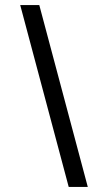

<svg xmlns="http://www.w3.org/2000/svg" viewBox="-20 -740 428 760"><path d="M135.5 -720H60L252 0H327.5Z"/></svg>

Font: Hauora
Style: Regular
Weight: 400
Designer: Mikhail Sharanda
Foundry: WCYS & Co.
Version: Version 1.010